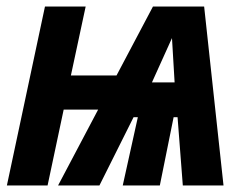

<svg xmlns="http://www.w3.org/2000/svg" viewBox="-20 -565 751 585"><path d="M1 0 117 -545H241L196 -335H335L446 -545H602L661 0H537L521 -208H509L467 0H354L400 -208H387L283 0H157L279 -231H174L125 0ZM443 -314H512L504 -449Z"/></svg>

Font: Noto Sans Condensed
Style: Bold Italic
Weight: 700
Width: 3
Italic angle: -12°
Designer: Monotype Design Team
Foundry: Monotype Imaging Inc.
Version: Version 2.013; ttfautohint (v1.8.4.7-5d5b)